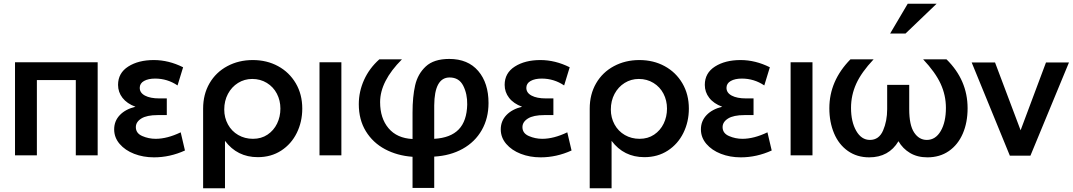

<svg xmlns="http://www.w3.org/2000/svg" viewBox="-20 -838 5788 1036"><path d="M61 -502V0H179V-406H389V0H507V-502Z M820 -89Q882 -89 955 -124L978 -26Q897 11 811 11Q753 11 704 -8Q655 -27 625.5 -61.5Q596 -96 596 -140Q596 -185 626.5 -217Q657 -249 711 -262Q665 -279 641 -310Q617 -341 617 -380Q617 -444 672 -479Q727 -514 810 -514Q890 -514 968 -475L938 -377Q883 -414 817 -414Q780 -414 757 -401Q734 -388 734 -364Q734 -337 762.5 -322Q791 -307 839 -307H880V-217H831Q772 -217 742.5 -198.5Q713 -180 713 -152Q713 -119 747.5 -104Q782 -89 820 -89Z M1493 -252Q1493 -296 1474 -332.5Q1455 -369 1420 -390.5Q1385 -412 1341 -412Q1299 -412 1264.5 -390.5Q1230 -369 1210 -331.5Q1190 -294 1190 -247Q1190 -203 1210 -166.5Q1230 -130 1265.5 -109.5Q1301 -89 1345 -89Q1390 -89 1423.5 -111.5Q1457 -134 1475 -171Q1493 -208 1493 -252ZM1344 -514Q1420 -514 1480.5 -481Q1541 -448 1576 -388.5Q1611 -329 1611 -252Q1611 -181 1581.5 -121Q1552 -61 1497.5 -25.5Q1443 10 1371 10Q1260 10 1194 -78V178H1076V-252Q1076 -329 1110.5 -388.5Q1145 -448 1206.5 -481Q1268 -514 1344 -514Z M1822 -502H1704V0H1822Z M2501 -274Q2502 -331 2479.5 -375.5Q2457 -420 2406 -420Q2324 -420 2323 -269V-89Q2411 -94 2455 -139.5Q2499 -185 2501 -274ZM1916 -276Q1916 -344 1944.5 -407Q1973 -470 2027 -518H2149Q2031 -400 2031 -287Q2031 -200 2076.5 -146Q2122 -92 2206 -88V-231Q2206 -316 2220 -377.5Q2234 -439 2277.5 -479.5Q2321 -520 2404 -520Q2505 -520 2560.5 -455Q2616 -390 2616 -282Q2616 -200 2579.5 -136Q2543 -72 2476.5 -35Q2410 2 2323 7V176H2206V8Q2123 2 2057.5 -33Q1992 -68 1954 -130Q1916 -192 1916 -276Z M2906 -89Q2968 -89 3041 -124L3064 -26Q2983 11 2897 11Q2839 11 2790 -8Q2741 -27 2711.5 -61.5Q2682 -96 2682 -140Q2682 -185 2712.5 -217Q2743 -249 2797 -262Q2751 -279 2727 -310Q2703 -341 2703 -380Q2703 -444 2758 -479Q2813 -514 2896 -514Q2976 -514 3054 -475L3024 -377Q2969 -414 2903 -414Q2866 -414 2843 -401Q2820 -388 2820 -364Q2820 -337 2848.5 -322Q2877 -307 2925 -307H2966V-217H2917Q2858 -217 2828.5 -198.5Q2799 -180 2799 -152Q2799 -119 2833.5 -104Q2868 -89 2906 -89Z M3579 -252Q3579 -296 3560 -332.5Q3541 -369 3506 -390.5Q3471 -412 3427 -412Q3385 -412 3350.5 -390.5Q3316 -369 3296 -331.5Q3276 -294 3276 -247Q3276 -203 3296 -166.5Q3316 -130 3351.5 -109.5Q3387 -89 3431 -89Q3476 -89 3509.5 -111.5Q3543 -134 3561 -171Q3579 -208 3579 -252ZM3430 -514Q3506 -514 3566.5 -481Q3627 -448 3662 -388.5Q3697 -329 3697 -252Q3697 -181 3667.5 -121Q3638 -61 3583.5 -25.5Q3529 10 3457 10Q3346 10 3280 -78V178H3162V-252Q3162 -329 3196.5 -388.5Q3231 -448 3292.5 -481Q3354 -514 3430 -514Z M3986 -89Q4048 -89 4121 -124L4144 -26Q4063 11 3977 11Q3919 11 3870 -8Q3821 -27 3791.5 -61.5Q3762 -96 3762 -140Q3762 -185 3792.5 -217Q3823 -249 3877 -262Q3831 -279 3807 -310Q3783 -341 3783 -380Q3783 -444 3838 -479Q3893 -514 3976 -514Q4056 -514 4134 -475L4104 -377Q4049 -414 3983 -414Q3946 -414 3923 -401Q3900 -388 3900 -364Q3900 -337 3928.5 -322Q3957 -307 4005 -307H4046V-217H3997Q3938 -217 3908.5 -198.5Q3879 -180 3879 -152Q3879 -119 3913.5 -104Q3948 -89 3986 -89Z M4364 -502H4246V0H4364Z M4767 -380V-249Q4767 -185 4745 -134Q4723 -83 4674 -83Q4628 -83 4600 -132Q4572 -181 4572 -256Q4572 -324 4600 -386Q4628 -448 4694 -518H4569Q4455 -402 4455 -254Q4455 -179 4480.5 -118.5Q4506 -58 4555 -23.5Q4604 11 4670 11Q4776 11 4828 -76Q4851 -36 4890.5 -12.5Q4930 11 4984 11Q5051 11 5100 -23Q5149 -57 5175 -117Q5201 -177 5201 -254Q5201 -406 5087 -518H4961Q5027 -448 5055.5 -386Q5084 -324 5084 -256Q5084 -179 5056 -131Q5028 -83 4981 -83Q4939 -83 4912.5 -123Q4886 -163 4886 -249V-380ZM4783 -657H4866L5034 -818H4878Z M5748 -501H5624L5487 -135L5349 -501H5223L5429 2H5540Z"/></svg>

Font: Geom Medium
Style: Bold
Weight: 500
Version: Version 1.102